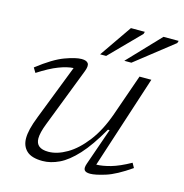

<svg xmlns="http://www.w3.org/2000/svg" viewBox="-109 -830 899 940"><g transform="rotate(15 341.0 -360.0)"><path d="M402.5 -33 468 -221H459.5Q408.5 -131.5 362.2 -81.2Q316 -31 273 -10.5Q230 10 189 10Q133.5 10 108.2 -13.8Q83 -37.5 83 -77.5Q83 -98.5 89.5 -125.8Q96 -153 111.5 -192.5L219 -469Q187.5 -467.5 145 -451.2Q102.5 -435 44.5 -397.5L30 -421.5Q108.5 -482.5 162.5 -502.2Q216.5 -522 246 -522Q272 -522 279.8 -509.2Q287.5 -496.5 275.5 -466.5L160 -168Q141.5 -120.5 141.5 -92Q141.5 -41 205 -41Q249.5 -41 298.8 -69.8Q348 -98.5 392.8 -156.8Q437.5 -215 468.5 -303L541.5 -512H601.5L448.5 -41Q479.5 -41.5 521 -53.2Q562.5 -65 618 -96L631 -72.5Q557.5 -21.5 507 -5.8Q456.5 10 430.5 10Q408 10 401.2 0Q394.5 -10 402.5 -33ZM449.5 -567.5 604.5 -730.5H681.5L677.5 -718.5L485.5 -567.5ZM327 -567.5 439.5 -730.5H510L506.5 -719L357.5 -567.5Z"/></g></svg>

Font: Newsreader Caption Light
Style: Italic
Weight: 300
Italic angle: -17°
Designer: Hugues Gentile
Foundry: Production Type
Version: Version 1.001